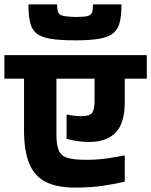

<svg xmlns="http://www.w3.org/2000/svg" viewBox="-60 -857 686 871"><path d="M246 -337Q259 -334 275.5 -332Q292 -330 308 -330Q346 -330 357.5 -344.5Q369 -359 369 -400V-500H196V-246Q196 -200 206.5 -175Q217 -150 246 -141Q275 -132 331 -132Q381 -132 426 -138.5Q471 -145 502 -152L506 -150V-33Q465 -23 409 -14.5Q353 -6 280 -6Q198 -6 147 -32Q96 -58 72.5 -115.5Q49 -173 49 -267V-500H-40V-607H606V-500H506V-395Q506 -298 464.5 -255.5Q423 -213 345 -213Q315 -213 289 -217Q263 -221 242 -227V-336ZM362 -837H491Q491 -787 483 -755Q475 -723 452.5 -705.5Q430 -688 389 -681Q348 -674 282 -674Q212 -674 169.5 -681Q127 -688 105.5 -705.5Q84 -723 76.5 -755Q69 -787 69 -837H199Q199 -813 204 -801Q209 -789 227 -785Q245 -781 282 -780Q320 -780 336.5 -784Q353 -788 357.5 -800.5Q362 -813 362 -837Z"/></svg>

Font: Bakbak One
Style: Regular
Weight: 400
Designer: Saumya Kishore and Sanchit Sawaria
Foundry: A Good Feeling
Version: Version 1.003; ttfautohint (v1.8.3)